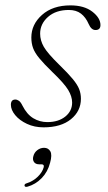

<svg xmlns="http://www.w3.org/2000/svg" viewBox="-20 -478 412 732"><path d="M160.5 -12.5Q202.5 -12.5 228.8 -33.5Q255 -54.5 255 -87Q255 -110 240 -135Q225 -160 179 -204Q147 -235 129.8 -256Q112.5 -277 106 -295Q99.5 -313 99.5 -335Q99.5 -385 140.2 -421.2Q181 -457.5 248.5 -457.5Q301 -457.5 332 -433.5Q363 -409.5 363 -382.5Q363 -363.5 344 -363.5Q328 -363.5 318 -386.5Q307 -412 288.8 -426Q270.5 -440 242.5 -440Q193 -440 163 -413.5Q133 -387 133 -349.5Q133 -324 147.2 -299.2Q161.5 -274.5 206.5 -230.5Q239.5 -198.5 257.2 -177Q275 -155.5 281.8 -138.2Q288.5 -121 288.5 -101.5Q288.5 -54.5 250.5 -23.5Q212.5 7.5 146 7.5Q111 7.5 82.8 -5.8Q54.5 -19 38 -39Q21.5 -59 21.5 -78.5Q21.5 -98.5 38.5 -98.5Q45 -98.5 52 -93.8Q59 -89 65.5 -75.5Q82.5 -42 107 -27.2Q131.5 -12.5 160.5 -12.5ZM130 148.5Q115.5 148.5 109.5 139.5Q103.5 130.5 107 118Q110.5 103.5 122.2 94.5Q134 85.5 148 85.5Q164 85.5 171.8 98.8Q179.5 112 171 142.5Q162 177.5 138.8 201.2Q115.5 225 85.5 233.5Q75 236.5 73.5 230Q72.5 223 82.5 220.5Q107 212.5 124.2 195.5Q141.5 178.5 146.5 160Q149.5 148.5 138.5 148.5Z"/></svg>

Font: Fraunces 9pt S000 Thin
Style: Italic
Weight: 100
Italic angle: -16°
Version: Version 1.000; ttfautohint (v1.8.3)